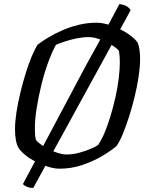

<svg xmlns="http://www.w3.org/2000/svg" viewBox="-20 -832 719 947"><path d="M144 95Q125 95 111.5 88.5Q98 82 93 76L406 -513Q436 -566 467 -623Q498 -680 525.5 -730.5Q553 -781 569 -812Q594 -809 608 -799Q622 -789 624 -781ZM274 0Q248 0 217.5 -9.5Q187 -19 158 -33.5Q129 -48 106.5 -66Q84 -84 73 -100Q63 -116 58.5 -140Q54 -164 54 -195Q54 -231 61 -277Q68 -323 80 -373Q92 -423 106.5 -470Q121 -517 136.5 -554Q152 -591 166 -612Q188 -629 219 -647.5Q250 -666 287.5 -682.5Q325 -699 368 -709.5Q411 -720 457 -720Q481 -720 511 -711.5Q541 -703 570 -689Q599 -675 622.5 -657.5Q646 -640 658 -623Q665 -608 668 -586.5Q671 -565 671 -541Q671 -504 664 -456Q657 -408 644.5 -356.5Q632 -305 616.5 -256.5Q601 -208 585 -169.5Q569 -131 554 -111Q527 -88 483 -62Q439 -36 385.5 -18Q332 0 274 0ZM308 -70Q339 -70 370.5 -78.5Q402 -87 427.5 -98Q453 -109 464 -117Q481 -142 496.5 -179Q512 -216 525.5 -261Q539 -306 549.5 -353Q560 -400 565.5 -444.5Q571 -489 571 -525Q571 -539 570 -553.5Q569 -568 567 -579Q565 -586 549.5 -597.5Q534 -609 511.5 -621Q489 -633 463.5 -641Q438 -649 417 -649Q389 -649 359.5 -643Q330 -637 303.5 -628.5Q277 -620 256 -611Q237 -577 218 -525.5Q199 -474 184.5 -415Q170 -356 161 -299.5Q152 -243 152 -198Q152 -181 153 -167.5Q154 -154 157 -143Q164 -132 181.5 -119.5Q199 -107 221.5 -95.5Q244 -84 267 -77Q290 -70 308 -70Z"/></svg>

Font: Texturina Medium 12pt Medium
Style: Italic
Weight: 500
Italic angle: -11°
Version: Version 1.002